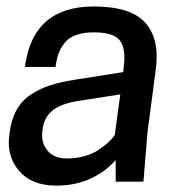

<svg xmlns="http://www.w3.org/2000/svg" viewBox="-20 -562 565 594"><path d="M337.9 0V-66.9Q307.1 -31.2 260.3 -9.5Q213.4 12.2 153.8 12.2Q78.1 12.2 39.1 -33.2Q0 -78.6 8.8 -144L9.8 -151.9Q15.1 -192.9 31.5 -222.2Q47.9 -251.5 75.7 -269.5Q103.5 -287.6 134.5 -297.9Q165.5 -308.1 209 -314.9L360.8 -338.9L362.8 -354Q370.1 -413.1 350.3 -437.5Q330.6 -461.9 270 -461.9Q237.8 -461.9 215.1 -453.6Q192.4 -445.3 179.9 -429.4Q167.5 -413.6 161.1 -396Q154.8 -378.4 151.9 -355H57.1L58.1 -361.8Q84.5 -542 270 -542Q384.3 -542 429.4 -491.7Q474.6 -441.4 461.9 -347.2L436 -149.9L423.8 0ZM187 -71.8Q215.8 -71.8 241.2 -78.9Q266.6 -85.9 284.7 -98.1Q302.7 -110.4 314.5 -121.1Q326.2 -131.8 335 -144L352.1 -270L217.8 -249Q167.5 -240.7 141.8 -219.5Q116.2 -198.2 111.8 -162.1L110.8 -153.8Q106.9 -121.1 126.7 -96.4Q146.5 -71.8 187 -71.8Z"/></svg>

Font: Cooper Hewitt
Style: Medium Italic
Weight: 708
Designer: Village Type and Design LLC
Foundry: Cooper Hewitt Smithsonian Design Museum
Version: 1.000